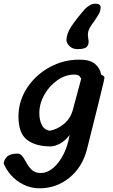

<svg xmlns="http://www.w3.org/2000/svg" viewBox="-85 -793 610 1040"><path d="M460 -754Q460 -735 451.5 -719.5Q443 -704 426 -679Q408 -656 399.5 -639Q391 -622 391 -603Q391 -596 393 -585Q395 -574 395 -566Q395 -548 383 -537.5Q371 -527 334 -527Q308 -527 291.5 -543.5Q275 -560 275 -575Q275 -610 301 -649.5Q327 -689 376 -745Q404 -773 432 -773Q460 -773 460 -754ZM-65 92Q-64 74 -47.5 56.5Q-31 39 10 39Q23 39 32.5 49Q42 59 54 81Q70 111 87.5 127.5Q105 144 136 144Q171 144 203.5 116.5Q236 89 259.5 42Q283 -5 292 -62Q270 -32 241.5 -16Q213 0 188 0Q108 0 61.5 -35.5Q15 -71 15 -162Q15 -244 60.5 -315Q106 -386 182 -428Q258 -470 345 -470Q402 -470 429.5 -447Q457 -424 463 -389Q480 -381 481 -373Q481 -370 477 -352Q458 -270 397 -28L386 16Q361 113 290.5 170Q220 227 129 227Q83 227 42.5 207Q2 187 -25.5 155.5Q-53 124 -65 92ZM317 -389Q270 -389 226 -358.5Q182 -328 155 -279.5Q128 -231 128 -180Q128 -143 141.5 -116Q155 -89 185 -85Q225 -92 260.5 -121Q296 -150 309 -196L355 -367Q347 -381 339.5 -385Q332 -389 317 -389Z"/></svg>

Font: Sriracha
Style: Regular
Weight: 400
Designer: Suppakit Chalermlarp
Version: Version 1.002g